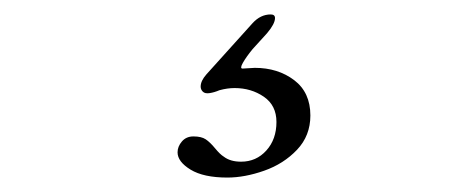

<svg xmlns="http://www.w3.org/2000/svg" viewBox="-20 -41 640 266"><path d="M226 170Q226 162 232 155Q238 148 248 148Q259 148 265 152Q271 156 278 164.5Q285 173 290 176Q299 183 314 183Q335 183 349 167.5Q363 152 363 128Q363 105 345.5 93Q328 81 305 81Q295 81 284 84Q277 87 270.5 88Q264 89 261 86Q258 83 258 79Q258 71 266 62L330 -9Q341 -21 355 -21Q361 -21 361 -16Q361 -8 350 5L330 27Q321 38 316.5 46Q312 54 316 54L333 53Q365 53 387.5 70Q410 87 410 119Q410 147 391.5 166.5Q373 186 346 195.5Q319 205 295 205Q262 205 244 194Q226 183 226 170Z"/></svg>

Font: Shippori Mincho B1
Style: Regular
Weight: 400
Designer: FONTDASU
Foundry: FONTDASU / Google Inc. / but / Adobe
Version: Version 3.110; ttfautohint (v1.8.3)